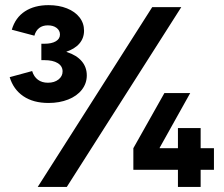

<svg xmlns="http://www.w3.org/2000/svg" viewBox="-20 -735 880 755"><path d="M18.1 -431.6 106.4 -455.6Q113.3 -433.1 129.2 -421.4Q145 -409.7 168.5 -409.7Q193.8 -409.7 210 -422.4Q226.1 -435.1 226.1 -454.1Q226.1 -475.1 207 -486.8Q188 -498.5 154.8 -498.5H142.6V-563H154.8Q183.6 -563 199.7 -572.8Q215.8 -582.5 215.8 -599.1Q215.8 -615.2 202.6 -625.2Q189.5 -635.3 168 -635.3Q147.5 -635.3 134 -624.8Q120.6 -614.3 115.2 -594.7L26.4 -618.2Q40.5 -666 78.1 -690.4Q115.7 -714.8 170.9 -714.8Q211.4 -714.8 243.2 -702.1Q274.9 -689.5 292.7 -666.7Q310.5 -644 310.5 -614.3Q310.5 -585 292 -563.5Q273.4 -542 238.3 -530.8Q203.1 -519.5 154.8 -519.5H142.6L241.7 -542.5V-519.5L142.6 -542.5H154.8Q206.5 -542.5 244.1 -530Q281.7 -517.6 301.5 -494.1Q321.3 -470.7 321.3 -438.5Q321.3 -407.2 302 -382.3Q282.7 -357.4 248.3 -343.8Q213.9 -330.1 170.9 -330.1Q110.8 -330.1 71.8 -356.7Q32.7 -383.3 18.1 -431.6ZM578.6 -707H692.9L242.7 0H128.4ZM504.4 -152.3 626.5 -369.1H728L606.9 -152.3L607.9 -160.2V-152.3H821.3V-67.4H504.4ZM679.7 -231.4H769V0H679.7Z"/></svg>

Font: Wanted Sans Variable
Style: Regular
Weight: 400
Designer: Original Design by Kil Hyung-jin and Kang Hanbin, Wanted Lab, Inc; Hangeul from Source Han Sans by Jang Soo-young and Ka
Foundry: Wanted Lab, Inc.
Version: Version 1.003;Glyphs 3.2 (3227)